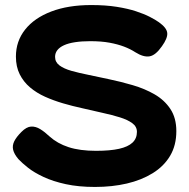

<svg xmlns="http://www.w3.org/2000/svg" viewBox="-20 -721 749 760"><path d="M356 19Q291 19 240.5 8Q190 -3 152.5 -20.5Q115 -38 91 -57Q67 -76 53 -91Q36 -111 32 -128Q28 -145 36.5 -162Q45 -179 65 -199Q85 -219 103 -220Q121 -221 139 -210Q157 -199 176 -181Q207 -153 251.5 -138.5Q296 -124 360 -124Q416 -124 451.5 -132Q487 -140 504.5 -156.5Q522 -173 522 -199Q522 -220 503.5 -233.5Q485 -247 454.5 -256.5Q424 -266 385 -274.5Q346 -283 304 -293Q267 -301 229.5 -312Q192 -323 158.5 -338Q125 -353 99 -375Q73 -397 58 -427Q43 -457 43 -497Q43 -558 79.5 -604Q116 -650 183 -675.5Q250 -701 341 -701Q398 -701 442 -694Q486 -687 518 -676.5Q550 -666 572.5 -654.5Q595 -643 609 -633Q640 -611 642 -590.5Q644 -570 621 -538Q596 -502 572 -498Q548 -494 516 -514Q496 -527 471 -536.5Q446 -546 413.5 -552Q381 -558 337 -558Q304 -558 277.5 -554Q251 -550 233.5 -542Q216 -534 207 -522.5Q198 -511 198 -496Q198 -475 215.5 -462Q233 -449 263 -440.5Q293 -432 331 -424.5Q369 -417 409 -408Q457 -398 505 -384Q553 -370 592 -347.5Q631 -325 654.5 -289.5Q678 -254 678 -202Q678 -146 653.5 -104.5Q629 -63 584.5 -35.5Q540 -8 482 5.5Q424 19 356 19Z"/></svg>

Font: Fredoka SemiExpanded SemiBold
Style: Regular
Weight: 600
Width: 6
Designer: Ben Nathan
Foundry: Milena B. Brandão, Ben Nathan
Version: Version 2.001